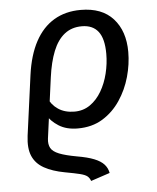

<svg xmlns="http://www.w3.org/2000/svg" viewBox="-53 -585 688 844"><g transform="rotate(-5 290.5 -162.5)"><path d="M399 186 315 214Q310 200 300.5 192.5Q291 185 269 179.5Q247 174 203 166Q149 156 113 136Q77 116 62 81.5Q47 47 54 -8L90 -274Q102 -361 134 -420Q166 -479 216.5 -509Q267 -539 334 -539Q428 -539 477.5 -484Q527 -429 527 -337Q527 -283 511.5 -227.5Q496 -172 464.5 -125Q433 -78 386.5 -49.5Q340 -21 277 -21Q227 -21 193 -42.5Q159 -64 141 -95L154 -169Q168 -135 197.5 -115.5Q227 -96 269 -96Q308 -96 338 -117Q368 -138 388.5 -173Q409 -208 419.5 -251Q430 -294 430 -337Q430 -404 405.5 -435.5Q381 -467 333 -467Q288 -467 256.5 -442Q225 -417 206 -369.5Q187 -322 178 -255L142 12Q139 37 148 53.5Q157 70 184.5 81Q212 92 262 101Q309 109 337.5 120.5Q366 132 380.5 148Q395 164 399 186Z"/></g></svg>

Font: Fira Sans Variable
Style: Italic
Weight: 397
Italic angle: -8°
Designer: Carrois Corporate & Edenspiekermann AG
Foundry: Carrois Corporate GbR & Edenspiekermann AG
Version: Version 4.202